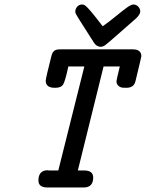

<svg xmlns="http://www.w3.org/2000/svg" viewBox="-20 -829 645 849"><path d="M149.9 -30.8Q149.9 -75.7 190.9 -76.2L195.8 -75.2H237.8L353 -535.2H282.2Q268.1 -469.2 259 -455.1Q250 -440.9 226.1 -440.9H221.2Q183.1 -440.9 182.1 -471.2Q182.1 -482.4 207 -580.1Q210.9 -597.2 219.5 -604Q228 -610.8 245.1 -610.8H566.9Q605 -610.8 605 -580.1Q605 -577.1 579.1 -470.2Q572.3 -441.4 541 -440.9H538.1Q522 -440.9 518.1 -441.9Q495.1 -448.7 495.1 -470.2Q495.1 -475.1 509.8 -535.2H438L324.2 -75.2H352.1Q392.1 -75.2 392.1 -43.9Q392.1 0 350.1 0H189.9Q149.9 0 149.9 -30.8ZM313 -777.8Q313 -790 321.5 -799.6Q330.1 -809.1 342.8 -809.1Q349.6 -809.1 355.7 -805.4Q361.8 -801.8 380.9 -779.8Q399.9 -757.8 434.1 -712.9Q459 -730 491.5 -756.6Q523.9 -783.2 542 -796.1Q560.1 -809.1 569.8 -809.1Q582 -809.1 591.1 -800Q600.1 -791 600.1 -777.8Q600.1 -765.6 582 -748Q549.8 -720.2 505.9 -681.2Q456.1 -637.2 445.6 -629.6Q435.1 -622.1 424.8 -622.1Q419.9 -622.1 415 -624Q410.2 -626 407 -627.9Q403.8 -629.9 399.9 -634.5Q396 -639.2 394.5 -641.6Q393.1 -644 390.1 -648.9Q387.2 -653.8 386.2 -654.8Q315.4 -764.6 314 -771Q313 -772.9 313 -777.8Z"/></svg>

Font: CMU Typewriter Text
Style: BoldItalic
Weight: 700
Italic angle: -14.04°
Version: Version 0.7.0